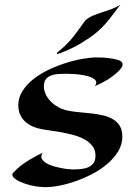

<svg xmlns="http://www.w3.org/2000/svg" viewBox="-20 -773 582 810"><path d="M496.1 -196.8Q496.1 -163.1 478.3 -134Q460.4 -105 431.6 -80.6Q402.8 -56.2 366.5 -37.6Q330.1 -19 292.5 -6.3Q254.9 6.3 219.7 12.2Q184.6 18.1 158.2 16.1Q135.3 15.1 110.1 9Q85 2.9 65.7 -5.9Q46.4 -14.6 36.9 -24.9Q27.3 -35.2 36.1 -44.9Q44.9 -54.2 55.2 -63.5Q65.4 -72.8 79.6 -82.8Q93.8 -92.8 113.3 -104Q132.8 -115.2 160.2 -128.9Q151.4 -115.2 155.8 -105Q160.2 -94.7 172.1 -86.7Q184.1 -78.6 201.4 -73.2Q218.8 -67.9 235.6 -64.5Q252.4 -61 266.4 -59.6Q280.3 -58.1 286.1 -58.1Q303.7 -58.1 321 -59.8Q338.4 -61.5 352.1 -67.4Q365.7 -73.2 374.3 -84.7Q382.8 -96.2 382.8 -116.2Q382.8 -140.6 369.4 -157.7Q356 -174.8 334.2 -186.3Q312.5 -197.8 285.6 -204.6Q258.8 -211.4 232.2 -216.1Q205.6 -220.7 181.9 -223.9Q158.2 -227.1 143.1 -231Q118.7 -237.3 102.3 -247.8Q85.9 -258.3 75.9 -271.2Q65.9 -284.2 61.5 -298.8Q57.1 -313.5 57.1 -328.1Q57.1 -360.8 74.7 -388.7Q92.3 -416.5 120.6 -439Q148.9 -461.4 184.8 -478.5Q220.7 -495.6 257.6 -507.3Q294.4 -519 329.1 -524.9Q363.8 -530.8 389.2 -530.8Q418.5 -530.8 441.2 -527.6Q463.9 -524.4 478 -520Q491.7 -515.6 495.4 -508.8Q499 -502 495.4 -493.2Q491.7 -484.4 481.4 -474.1Q471.2 -463.9 457 -453.1Q445.8 -444.3 433.1 -436.5Q421.9 -429.7 408.2 -422.6Q394.5 -415.5 379.9 -410.2Q387.2 -419.4 386 -426.8Q384.8 -434.1 377 -439.9Q369.1 -445.8 356 -450Q342.8 -454.1 326.7 -456.8Q310.5 -459.5 292.7 -460.7Q274.9 -461.9 257.8 -461.9Q241.2 -461.9 224.6 -460.7Q208 -459.5 194.8 -454.3Q181.6 -449.2 173.3 -438.5Q165 -427.7 165 -409.2Q165 -394 171.9 -377.7Q178.7 -361.3 192.1 -346.9Q205.6 -332.5 225.6 -321.3Q245.6 -310.1 272 -305.2Q292.5 -301.3 317.4 -299.3Q342.3 -297.4 367.2 -294.4Q392.1 -291.5 415.3 -286.1Q438.5 -280.8 456.5 -270Q474.6 -259.3 485.4 -241.7Q496.1 -224.1 496.1 -196.8ZM487.8 -753.4Q474.6 -735.8 462.4 -719.7Q452.1 -706.1 441.4 -692.4Q430.7 -678.7 423.8 -671.4Q393.1 -637.7 357.9 -613.8Q322.8 -589.8 292 -574.2Q256.3 -556.2 220.7 -544.4Q220.2 -545.9 220.2 -547.4Q220.2 -550.3 220.7 -550.8Q245.6 -570.8 261.5 -586.9Q277.3 -603 289.6 -618.4Q301.8 -633.8 313 -649.9Q324.2 -666 339.8 -686.5Q351.6 -698.2 369.4 -705.8Q387.2 -713.4 407.5 -720Q427.7 -726.6 448.7 -734.1Q469.7 -741.7 487.8 -753.4Z"/></svg>

Font: Eagle Lake
Style: Regular
Weight: 400
Designer: Astigmatic (AOETI)
Foundry: Astigmatic (AOETI)
Version: Version 1.000